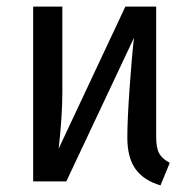

<svg xmlns="http://www.w3.org/2000/svg" viewBox="-20 -547 577 579"><path d="M492 -56 464 12Q413 -3 388.5 -37.5Q364 -72 364 -132Q364 -186 371 -284Q378 -382 384 -433L180 0H80V-527H168V-269Q168 -198 157 -99L358 -527H451V-134Q451 -101 460 -84.5Q469 -68 492 -56Z"/></svg>

Font: Fira Sans Condensed
Style: Regular
Weight: 400
Width: 3
Designer: bBox Type GmbH & Carrois Corporate GbR & Edenspiekermann AG
Foundry: bBox Type GmbH & Carrois Corporate GbR & Edenspiekermann AG
Version: Version 4.301